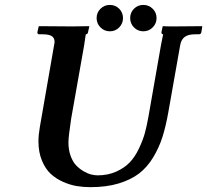

<svg xmlns="http://www.w3.org/2000/svg" viewBox="-20 -753 847 785"><path d="M390.9 -640.9Q375 -656.7 375 -679.2Q375 -701.7 390.9 -717.3Q406.7 -732.9 429.2 -732.9Q451.7 -732.9 467.3 -717.3Q482.9 -701.7 482.9 -679.2Q482.9 -656.7 467.3 -640.9Q451.7 -625 429.2 -625Q406.7 -625 390.9 -640.9ZM527.8 -640.9Q512.2 -656.7 512.2 -679.2Q512.2 -701.7 527.8 -717.3Q543.5 -732.9 565.9 -732.9Q588.4 -732.9 604.2 -717.3Q620.1 -701.7 620.1 -679.2Q620.1 -656.7 604.2 -640.9Q588.4 -625 565.9 -625Q543.5 -625 527.8 -640.9ZM638.2 -568.8 647 -612.8Q640.1 -612.8 640.1 -621.1L645 -645L647 -646Q651.9 -645 690.9 -645L805.2 -646L807.1 -645L803.2 -621.1Q801.8 -612.8 793 -612.8H778.8Q749 -612.8 734.9 -601.8Q720.7 -590.8 716.8 -568.8L668 -293Q657.7 -235.4 644 -192.4Q630.4 -149.4 606 -109.1Q581.5 -68.8 548.3 -43.5Q515.1 -18.1 465.1 -2.9Q415 12.2 350.1 12.2Q321.3 12.2 294.2 7.8Q267.1 3.4 237.8 -9.5Q208.5 -22.5 187 -42.5Q165.5 -62.5 151.4 -96.7Q137.2 -130.9 137.2 -174.8Q137.2 -201.2 143.1 -234.9L201.2 -568.8Q203.1 -576.7 203.1 -582Q203.1 -598.1 191.4 -605.5Q179.7 -612.8 153.8 -612.8H140.1Q132.8 -612.8 132.8 -621.1L138.2 -645L140.1 -646Q236.8 -645 275.9 -645L342.8 -646L345.2 -645L339.8 -621.1Q338.4 -612.8 331.1 -612.8Q330.6 -612.8 330.3 -610.1Q330.1 -607.4 328.1 -595.7L324.2 -568.8L271 -268.1Q259.8 -193.8 259.8 -170.9Q259.8 -140.1 268.8 -115.5Q277.8 -90.8 291.5 -76.7Q305.2 -62.5 322 -52.7Q338.9 -43 353 -39.6Q367.2 -36.1 378.9 -36.1Q421.4 -36.1 455.1 -51.3Q488.8 -66.4 510.3 -88.9Q531.7 -111.3 547.9 -145.3Q564 -179.2 572.3 -209Q580.1 -237.3 586.9 -275.9Z"/></svg>

Font: Linux Libertine G
Style: Semibold Italic
Weight: 600
Italic angle: -11.5°
Designer: Philipp H. Poll
Foundry: Philipp H. Poll
Version: Version 5.1.1